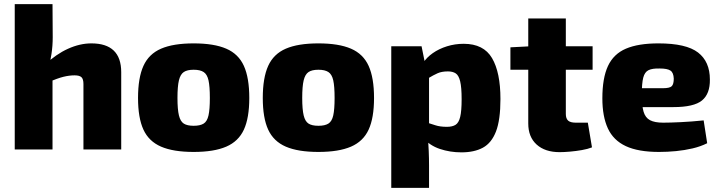

<svg xmlns="http://www.w3.org/2000/svg" viewBox="-20 -720 3468 925"><path d="M420 -511Q564 -511 564 -372V0H382V-315Q382 -339 372.5 -348Q363 -357 339 -357Q314 -357 285.5 -350Q257 -343 214 -324L196 -408Q250 -459 307.5 -485Q365 -511 420 -511ZM233 -700 234 -541Q234 -499 228 -460Q222 -421 215 -397L233 -384V0H51V-700Z M913 -511Q1011 -511 1070 -485.5Q1129 -460 1155 -402.5Q1181 -345 1181 -248Q1181 -152 1155 -95.5Q1129 -39 1070 -13.5Q1011 12 913 12Q815 12 756 -13.5Q697 -39 671 -95.5Q645 -152 645 -248Q645 -345 671 -402.5Q697 -460 756 -485.5Q815 -511 913 -511ZM913 -384Q882 -384 865.5 -373Q849 -362 842 -333Q835 -304 835 -248Q835 -193 842 -164Q849 -135 865.5 -124.5Q882 -114 913 -114Q944 -114 961 -124.5Q978 -135 984.5 -164Q991 -193 991 -248Q991 -304 984.5 -333Q978 -362 961 -373Q944 -384 913 -384Z M1514 -511Q1612 -511 1671 -485.5Q1730 -460 1756 -402.5Q1782 -345 1782 -248Q1782 -152 1756 -95.5Q1730 -39 1671 -13.5Q1612 12 1514 12Q1416 12 1357 -13.5Q1298 -39 1272 -95.5Q1246 -152 1246 -248Q1246 -345 1272 -402.5Q1298 -460 1357 -485.5Q1416 -511 1514 -511ZM1514 -384Q1483 -384 1466.5 -373Q1450 -362 1443 -333Q1436 -304 1436 -248Q1436 -193 1443 -164Q1450 -135 1466.5 -124.5Q1483 -114 1514 -114Q1545 -114 1562 -124.5Q1579 -135 1585.5 -164Q1592 -193 1592 -248Q1592 -304 1585.5 -333Q1579 -362 1562 -373Q1545 -384 1514 -384Z M2214 -509Q2310 -509 2350.5 -440Q2391 -371 2391 -243Q2391 -142 2369.5 -86.5Q2348 -31 2306.5 -8.5Q2265 14 2203 14Q2148 14 2099 -2.5Q2050 -19 2017 -57L2029 -132Q2055 -124 2077.5 -116.5Q2100 -109 2133 -109Q2159 -109 2174.5 -118.5Q2190 -128 2197 -156.5Q2204 -185 2204 -242Q2204 -299 2197 -328Q2190 -357 2175.5 -366.5Q2161 -376 2138 -376Q2108 -376 2088 -367Q2068 -358 2043 -343L2019 -417Q2035 -443 2065 -464Q2095 -485 2133.5 -497Q2172 -509 2214 -509ZM2011 -497 2028 -413 2047 -398V-71L2041 -59Q2044 -28 2045.5 7.5Q2047 43 2047 76V185H1865V-497Z M2706 -631V-171Q2706 -149 2717 -139Q2728 -129 2754 -129H2812L2832 -10Q2812 -2 2783.5 3Q2755 8 2726 10.5Q2697 13 2676 13Q2606 13 2565.5 -23.5Q2525 -60 2525 -125V-631ZM2835 -497V-384H2439V-492L2535 -497Z M3152 -511Q3286 -511 3343 -467Q3400 -423 3400 -337Q3401 -268 3362 -236Q3323 -204 3224 -204H2952V-295H3173Q3207 -295 3216.5 -305Q3226 -315 3226 -341Q3225 -370 3210 -380Q3195 -390 3158 -390Q3123 -391 3104.5 -382Q3086 -373 3079 -346Q3072 -319 3072 -265Q3072 -211 3080.5 -182Q3089 -153 3111.5 -141Q3134 -129 3175 -129Q3207 -129 3259.5 -131.5Q3312 -134 3370 -140L3387 -30Q3355 -14 3316.5 -5Q3278 4 3237 8Q3196 12 3155 12Q3055 12 2995 -16Q2935 -44 2908.5 -101.5Q2882 -159 2882 -246Q2882 -344 2909 -402Q2936 -460 2995.5 -485.5Q3055 -511 3152 -511Z"/></svg>

Font: Exo 2 ExtraBold
Style: Regular
Weight: 800
Designer: Natanael Gama
Foundry: Natanael Gama
Version: Version 2.010